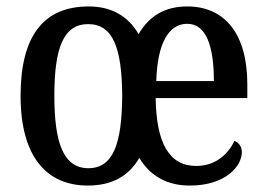

<svg xmlns="http://www.w3.org/2000/svg" viewBox="-20 -567 829 597"><path d="M253 10C326 10 380 -18 413 -76C447 -20 499 10 570 10C681 10 732 -50 732 -94C732 -113 721 -124 709 -129C689 -87 650 -51 590 -51C506 -51 466 -122 464 -262H749V-305C749 -463 678 -547 562 -547C494 -547 444 -518 411 -461C377 -519 324 -547 256 -547C116 -547 44 -456 44 -269C44 -81 124 10 253 10ZM645 -315H466C469 -429 503 -493 562 -493C622 -493 645 -422 645 -315ZM255 -44C178 -44 149 -121 149 -269C149 -417 177 -492 254 -492C331 -492 359 -419 360 -269C359 -120 332 -44 255 -44Z"/></svg>

Font: Noto Serif Myanmar Condensed Medium
Style: Regular
Weight: 500
Width: 3
Designer: Ben Mitchell and the Monotype Design Team
Foundry: Monotype Imaging Inc.
Version: Version 2.106